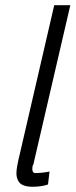

<svg xmlns="http://www.w3.org/2000/svg" viewBox="-20 -710 291 740"><path d="M106 9.8Q86.9 9.8 73.7 5.4Q60.5 1 54.2 -7.1Q47.9 -15.1 45.2 -25.6Q42.5 -36.1 43.5 -48.3Q44.4 -60.5 46.9 -73.5Q49.3 -86.4 52.2 -99.6Q52.7 -102.1 53.2 -103L189 -689.9H251L107.9 -73.2V-75.7Q104.5 -70.3 104.5 -57.6Q105 -43 116.2 -43Q141.6 -43 170.9 -48.8L165 1Q139.6 9.8 106 9.8Z"/></svg>

Font: HK Grotesk Light Italic
Style: Regular
Weight: 300
Italic angle: -13°
Designer: Alfredo Marco Pradil and Stefan Peev
Foundry: Hanken Design Co.
Version: Version 1.000;PS 001.000;hotconv 1.0.88;makeotf.lib2.5.64775